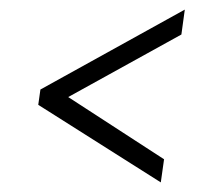

<svg xmlns="http://www.w3.org/2000/svg" viewBox="-20 -418 419 400"><path d="M321.8 -86.2 315 -38 59.7 -199.6 64.2 -231.5 365 -398 357.9 -346.1 122.1 -215.8Z"/></svg>

Font: Genos Thin
Style: Italic
Weight: 100
Italic angle: -8°
Designer: Robert E. Leuschke
Foundry: Robert E. Leuschke
Version: Version 1.010